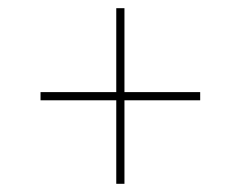

<svg xmlns="http://www.w3.org/2000/svg" viewBox="-20 -592 550 469"><path d="M264 -143H284V-347H469V-367H284V-572H264V-367H79V-347H264Z"/></svg>

Font: Noto Serif Display SemiCondensed Black
Style: Italic
Weight: 900
Width: 4
Italic angle: -12°
Designer: Monotype Design Team
Foundry: Monotype Imaging Inc.
Version: Version 2.009